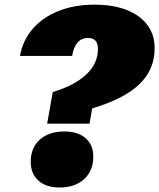

<svg xmlns="http://www.w3.org/2000/svg" viewBox="-20 -812 701 845"><path d="M187.5 -267.6 211.9 -405.8V-406.7Q309.6 -436.5 360.4 -484.9Q411.1 -533.2 411.1 -596.7Q411.1 -645 367.2 -645Q311 -645 297.4 -565.9H67.9Q80.1 -634.8 124.3 -685.5Q168.5 -736.3 238.3 -763.9Q308.1 -791.5 396 -791.5Q518.6 -791.5 589.6 -740.2Q660.6 -689 660.6 -600.1Q660.6 -505.9 593.3 -441.2Q525.9 -376.5 385.7 -335L374 -267.6ZM241.7 13.2Q183.1 13.2 149.2 -17.1Q115.2 -47.4 115.2 -100.1Q115.2 -161.6 155.3 -197.5Q195.3 -233.4 263.7 -233.4Q322.8 -233.4 356.7 -203.9Q390.6 -174.3 390.6 -122.6Q390.6 -60.5 350.3 -23.7Q310.1 13.2 241.7 13.2Z"/></svg>

Font: Bevan
Style: Italic
Weight: 400
Italic angle: -10°
Designer: Vernon Adams
Foundry: Vernon Adams
Version: Version 2.100; ttfautohint (v1.8.3)